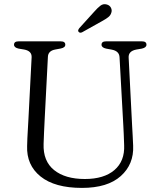

<svg xmlns="http://www.w3.org/2000/svg" viewBox="-20 -902 781 938"><path d="M582.5 -288 564 -622.5Q562.5 -652.5 526 -659.5L498.5 -664.5Q476 -669.5 476 -683.5Q476 -700 498 -700H674Q695.5 -700 695.5 -683.5Q695.5 -669.5 673 -664.5L646.5 -660Q606.5 -652.5 608.5 -620.5L625.5 -287Q627 -262.5 628.2 -239Q629.5 -215.5 630.5 -190Q634.5 -99.5 570 -41.8Q505.5 16 380.5 16Q247.5 16 178.2 -39.8Q109 -95.5 112.5 -189Q112.5 -204.5 113.8 -228.2Q115 -252 116.5 -277.2Q118 -302.5 119 -322L134.5 -622Q136 -653 98 -660L71 -664.5Q48.5 -669.5 48.5 -683.5Q48.5 -700 70.5 -700H277Q299 -700 299 -683.5Q299 -669.5 276.5 -665L249.5 -660Q215 -653.5 214 -624L198.5 -324.5Q196.5 -286.5 195.2 -256Q194 -225.5 193 -199Q190 -115 244.2 -71.2Q298.5 -27.5 394.5 -27.5Q488 -27.5 539 -71.2Q590 -115 586.5 -193Q585.5 -226 584.5 -247.5Q583.5 -269 582.5 -288ZM439.5 -844Q456.5 -863.5 470.5 -874.2Q484.5 -885 502 -880Q516 -876 522 -864.2Q528 -852.5 524 -840.5Q520.5 -827 508.5 -817.8Q496.5 -808.5 479 -799L381.5 -744.5Q370.5 -739 364 -746.5Q360.5 -750.5 362.2 -755.2Q364 -760 367.5 -764.5Z"/></svg>

Font: Fraunces 9pt S050 Light
Style: Regular
Weight: 300
Version: Version 1.000; ttfautohint (v1.8.3)